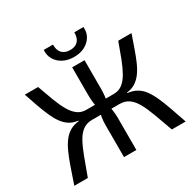

<svg xmlns="http://www.w3.org/2000/svg" viewBox="-187 -1082 1289 1278"><g transform="rotate(-30 457.0 -442.5)"><path d="M867 -690Q847 -633 830 -584Q813 -535 795.5 -496Q778 -457 756.5 -428.5Q735 -400 707.5 -383Q680 -366 643 -362V-358Q682 -354 711.5 -337.5Q741 -321 763 -291.5Q785 -262 804 -220Q823 -178 842.5 -122.5Q862 -67 885 0H779Q750 -80 728 -140Q706 -200 683.5 -240Q661 -280 632 -300.5Q603 -321 561 -321L562 -398Q601 -398 629 -419.5Q657 -441 679 -480Q701 -519 721.5 -572Q742 -625 765 -690ZM149 -690Q172 -625 192 -572Q212 -519 234 -480Q256 -441 284 -419.5Q312 -398 351 -398V-321Q310 -321 281 -300.5Q252 -280 229.5 -240Q207 -200 184.5 -140Q162 -80 133 0H29Q52 -67 71 -122.5Q90 -178 109 -220Q128 -262 150.5 -291.5Q173 -321 202 -337.5Q231 -354 270 -358V-362Q233 -366 205.5 -383Q178 -400 157 -428.5Q136 -457 118.5 -496Q101 -535 83.5 -584Q66 -633 47 -690ZM434 -398V-321H322V-398ZM506 -690V-478Q506 -447 503.5 -419Q501 -391 492 -361Q498 -333 502 -304Q506 -275 506 -249V0H411V-249Q411 -275 415.5 -304Q420 -333 426 -361Q418 -391 414.5 -419Q411 -447 411 -478V-690ZM592 -398V-321H485V-398ZM540 -885H610Q614 -845 596 -813.5Q578 -782 543 -762.5Q508 -743 459 -743Q409 -743 373.5 -762.5Q338 -782 320 -813.5Q302 -845 305 -885H376Q375 -841 397 -818.5Q419 -796 459 -796Q498 -796 519 -818.5Q540 -841 540 -885Z"/></g></svg>

Font: Exo 2 Medium
Style: Regular
Weight: 500
Designer: Natanael Gama
Foundry: Natanael Gama
Version: Version 2.010